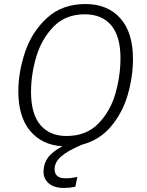

<svg xmlns="http://www.w3.org/2000/svg" viewBox="-20 -716 728 953"><path d="M251 124Q251 169 306 169Q333 169 364 162L354 211Q324 217 298 217Q249 217 222.5 194.5Q196 172 196 136Q196 97 218 66.5Q240 36 290 10Q188 4 129.5 -66.5Q71 -137 71 -262Q71 -359 105 -459Q139 -559 214 -627.5Q289 -696 404 -696Q514 -696 577 -625.5Q640 -555 640 -424Q640 -336 614.5 -247Q589 -158 532 -89.5Q475 -21 387 2Q314 33 282.5 61.5Q251 90 251 124ZM310 -41Q408 -41 468 -102.5Q528 -164 553 -252Q578 -340 578 -427Q578 -536 532 -590.5Q486 -645 401 -645Q305 -645 245.5 -583.5Q186 -522 160 -434Q134 -346 134 -260Q134 -150 180.5 -95.5Q227 -41 310 -41Z"/></svg>

Font: FiraGO Light
Style: Italic
Weight: 300
Italic angle: -8°
Designer: bBox Type GmbH
Foundry: bBox Type GmbH
Version: Version 1.001